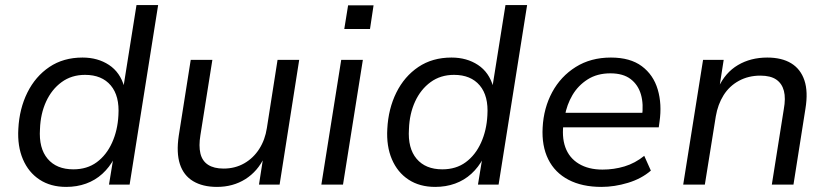

<svg xmlns="http://www.w3.org/2000/svg" viewBox="-20 -725 3255 754"><path d="M240 9Q179 9 135.5 -19.5Q92 -48 70 -99.5Q48 -151 52 -219Q56 -298 87.5 -361.5Q119 -425 174 -462Q229 -499 304 -499Q364 -499 408 -470Q452 -441 468 -384L465 -385L516 -705H601L489 0H408L425 -104H429Q410 -68 382 -42.5Q354 -17 318 -4Q282 9 240 9ZM268 -60Q322 -60 360 -88Q398 -116 420 -164.5Q442 -213 445 -272Q450 -348 415 -389.5Q380 -431 314 -431Q261 -431 222 -402.5Q183 -374 161 -326Q139 -278 137 -218Q132 -143 167 -101.5Q202 -60 268 -60Z M832 9Q776 9 738.5 -13.5Q701 -36 686.5 -80.5Q672 -125 682 -192L729 -490H814L767 -194Q760 -152 767 -122.5Q774 -93 797 -78Q820 -63 858 -63Q903 -63 939 -83.5Q975 -104 998 -140Q1021 -176 1028 -222L1070 -490H1155L1078 0H997L1014 -109H1019Q992 -52 943.5 -21.5Q895 9 832 9Z M1332 -611 1347 -704H1447L1433 -611ZM1242 0 1320 -490H1405L1327 0Z M1689 9Q1628 9 1584.5 -19.5Q1541 -48 1519 -99.5Q1497 -151 1501 -219Q1505 -298 1536.5 -361.5Q1568 -425 1623 -462Q1678 -499 1753 -499Q1813 -499 1857 -470Q1901 -441 1917 -384L1914 -385L1965 -705H2050L1938 0H1857L1874 -104H1878Q1859 -68 1831 -42.5Q1803 -17 1767 -4Q1731 9 1689 9ZM1717 -60Q1771 -60 1809 -88Q1847 -116 1869 -164.5Q1891 -213 1894 -272Q1899 -348 1864 -389.5Q1829 -431 1763 -431Q1710 -431 1671 -402.5Q1632 -374 1610 -326Q1588 -278 1586 -218Q1581 -143 1616 -101.5Q1651 -60 1717 -60Z M2342 9Q2266 9 2212.5 -19Q2159 -47 2133 -99.5Q2107 -152 2111 -224Q2115 -301 2148.5 -363Q2182 -425 2241 -462Q2300 -499 2379 -499Q2455 -499 2500.5 -465Q2546 -431 2563 -373.5Q2580 -316 2570 -247L2567 -225H2174L2183 -282H2521L2501 -266Q2508 -316 2497 -354Q2486 -392 2456.5 -414.5Q2427 -437 2377 -437Q2325 -437 2287.5 -413Q2250 -389 2228 -351.5Q2206 -314 2198 -269L2194 -247Q2185 -189 2200 -147Q2215 -105 2253 -82Q2291 -59 2346 -59Q2391 -59 2432.5 -71.5Q2474 -84 2510 -113L2536 -55Q2499 -23 2446 -7Q2393 9 2342 9Z M2663 0 2741 -490H2822L2805 -381H2801Q2828 -440 2878 -469.5Q2928 -499 2993 -499Q3050 -499 3087 -476.5Q3124 -454 3139 -409.5Q3154 -365 3143 -298L3096 0H3011L3058 -296Q3066 -339 3058.5 -368Q3051 -397 3028.5 -412.5Q3006 -428 2966 -428Q2919 -428 2881.5 -407.5Q2844 -387 2821.5 -351Q2799 -315 2791 -268L2748 0Z"/></svg>

Font: Nunito Sans 10pt
Style: Italic
Weight: 400
Italic angle: -9°
Designer: Vernon Adams
Foundry: Vernon Adams
Version: Version 3.101;gftools[0.9.27]